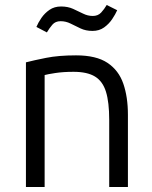

<svg xmlns="http://www.w3.org/2000/svg" viewBox="-20 -750 611 770"><path d="M84 0V-500Q115 -508 165 -518Q215 -528 285 -528Q366 -528 411 -498Q456 -468 474.5 -414.5Q493 -361 493 -290V0H418V-269Q418 -340 405 -382Q392 -424 361 -443Q330 -462 275 -462Q233 -462 201 -457Q169 -452 159 -449V0ZM168 -620 126 -642Q133 -659 146 -678Q159 -697 178.5 -710.5Q198 -724 225 -724Q252 -724 273 -714.5Q294 -705 313 -695.5Q332 -686 352 -686Q373 -686 385.5 -699.5Q398 -713 408 -730L450 -709Q443 -693 430 -673.5Q417 -654 397.5 -640Q378 -626 351 -626Q324 -626 303 -636Q282 -646 263 -655.5Q244 -665 223 -665Q202 -665 190 -651Q178 -637 168 -620Z"/></svg>

Font: Ubuntu Sans
Style: Regular
Weight: 400
Designer: Dalton Maag Ltd
Foundry: Dalton Maag Ltd
Version: Version 1.006; ttfautohint (v1.8.4.7-5d5b)